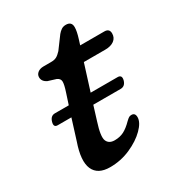

<svg xmlns="http://www.w3.org/2000/svg" viewBox="-141 -644 685 744"><g transform="rotate(-30 201.0 -272.0)"><path d="M29.5 -255.5Q36 -278.5 55.5 -278.5H117.5L133.5 -327.5Q143 -356 143 -369.8Q143 -383.5 128.5 -390L93 -401Q72 -411 72 -430Q72 -442 82 -450Q92 -458 108.5 -458H142Q157 -458 166.5 -463Q176 -468 187.5 -480.5L227.5 -534.5Q234.5 -543 243 -548.8Q251.5 -554.5 263.5 -554.5Q289 -554.5 289 -529.5Q289 -511.5 279.5 -481.5L272 -457.5H380Q402.5 -457.5 402.5 -436Q402.5 -416.5 387.8 -405.5Q373 -394.5 348 -394.5H252L215.5 -278.5H336Q356 -278.5 350 -255.5Q343.5 -233 323.5 -233H201L181.5 -170Q162.5 -111.5 170.5 -91.8Q178.5 -72 204.5 -72Q227.5 -72 245.8 -81.2Q264 -90.5 284.5 -111.5Q293.5 -120 298 -122.5Q302.5 -125 309 -125Q325.5 -125 325.5 -105.5Q325.5 -82.5 298.5 -55.5Q271.5 -28.5 228.5 -9.5Q185.5 9.5 137 9.5Q82 9.5 65.2 -29Q48.5 -67.5 74.5 -142L103 -233H42Q23 -233 29.5 -255.5Z"/></g></svg>

Font: Fraunces 9pt S100
Style: Italic
Weight: 400
Italic angle: -16°
Version: Version 1.000; ttfautohint (v1.8.3)